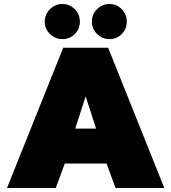

<svg xmlns="http://www.w3.org/2000/svg" viewBox="-20 -937 854 957"><path d="M203 -829Q203 -865 229 -891Q255 -917 291 -917Q327 -917 352.5 -891.5Q378 -866 378 -829Q378 -792 352.5 -767Q327 -742 291 -742Q255 -742 229 -767.5Q203 -793 203 -829ZM438 -829Q438 -866 464 -891.5Q490 -917 526 -917Q561 -917 586.5 -891.5Q612 -866 612 -829Q612 -793 587 -767.5Q562 -742 526 -742Q490 -742 464 -767.5Q438 -793 438 -829ZM295 -699H519L799 0H556L511 -122H303L258 0H15ZM459 -296 407 -457 355 -296Z"/></svg>

Font: Prompt Black
Style: Regular
Weight: 900
Designer: Katatrad Team
Foundry: CadsonDemak
Version: Version 1.001